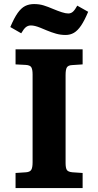

<svg xmlns="http://www.w3.org/2000/svg" viewBox="-20 -949 496 969"><path d="M58.5 0V-76L111.5 -79.5Q131 -81 137.7 -91.8Q144.5 -102.5 144.5 -130V-573.5Q144.5 -598 138.2 -609.2Q132 -620.5 108 -621.5L58.5 -624V-700H397V-624L343.5 -620.5Q324.5 -619.5 317.8 -609.2Q311 -599 311 -570V-126.5Q311 -101.5 317.3 -91.5Q323.5 -81.5 345.5 -79.5L397 -76V0ZM311 -772.5Q286 -772.5 263 -779Q240 -785.5 216 -795.5Q197.5 -803.5 183 -809.2Q168.5 -815 157.3 -817.7Q146 -820.5 136 -820.5Q121.5 -820.5 110.7 -812Q100 -803.5 87 -781L32 -812.5Q51.5 -858.5 69.2 -883.5Q87 -908.5 106.7 -918.5Q126.5 -928.5 152 -928.5Q178 -928.5 200 -921.8Q222 -915 247.5 -904Q272.5 -893.5 292 -887.3Q311.5 -881 324.5 -881Q338.5 -881 348.5 -890.3Q358.5 -899.5 370 -920.5L425 -889.5Q406.5 -845.5 389.3 -820Q372 -794.5 353.3 -783.5Q334.5 -772.5 311 -772.5Z"/></svg>

Font: Literata Variable Black
Style: Regular
Weight: 900
Designer: Latin by Veronika Burian and Jose Scaglione. Greek by Irene Vlachou. Cyrillic by Vera Evstafieva.
Foundry: TypeTogether
Version: Version 3.021